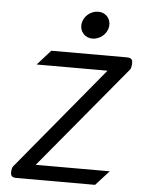

<svg xmlns="http://www.w3.org/2000/svg" viewBox="-54 -815 632 858"><g transform="rotate(5 261.5 -386.0)"><path d="M282 -711C278 -677 302 -650 336 -650C370 -650 402 -677 406 -711C410 -745 386 -772 352 -772C318 -772 286 -745 282 -711ZM158 -580 98 -513H416L36 -54C31 -49 28 -42 27 -33C24 -9 30 0 53 0H405L465 -66H133L516 -527C520 -532 521 -538 522 -546C525 -570 520 -580 496 -580Z"/></g></svg>

Font: Charger
Style: It
Weight: 400
Designer: Jasper
Foundry: Cannot Into Space Fonts
Version: Version 0.98